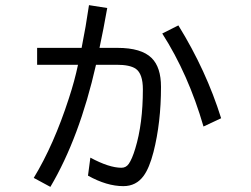

<svg xmlns="http://www.w3.org/2000/svg" viewBox="-20 -689 980 750"><path d="M125 -502H298.8Q315.4 -584.5 327.6 -668.9L398.9 -657.7Q384.3 -574.7 368.7 -502H439Q532.2 -502 572.3 -462.4Q608.9 -426.3 608.9 -349.6Q608.9 -210.4 579.6 -95.2Q563.5 -32.7 541 -2Q511.7 38.1 461.9 38.1Q397 38.1 323.7 -2.9L333 -73.2Q406.2 -33.7 454.6 -33.7Q472.2 -33.7 482.9 -48.8Q496.1 -67.9 508.3 -108.4Q538.1 -205.6 538.1 -339.8Q538.1 -400.9 510.3 -420.4Q487.3 -436 436 -436H355Q290.5 -151.4 176.8 41L111.8 5.9Q190.4 -123.5 249 -304.7Q271.5 -373 284.7 -436H125ZM774.9 -194.8Q715.8 -398.9 613.8 -558.1L676.8 -589.8Q785.6 -413.6 843.8 -227.1Z"/></svg>

Font: BIZ UDPGothic
Style: Regular
Weight: 400
Designer: TypeBank Co., Ltd.
Foundry: Morisawa Inc.
Version: Version 1.051